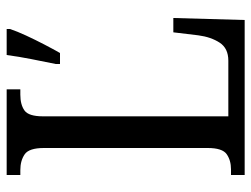

<svg xmlns="http://www.w3.org/2000/svg" viewBox="-109 -645 754 576"><g transform="rotate(-90 268.0 -357.0)"><path d="M31 0V-41H48Q75 -41 93.5 -54Q112 -67 112 -111V-602Q112 -647 93 -660Q74 -673 46 -673H31V-714H288V-673H272Q242 -673 224.5 -660.5Q207 -648 207 -605V-49H374Q411 -49 428 -75Q445 -101 450 -139L459 -214H502L496 0ZM364 -567Q371 -601 378.5 -639Q386 -677 391 -714H469V-704Q462 -683 449.5 -656Q437 -629 423 -602Q409 -575 397 -554H364Z"/></g></svg>

Font: Noto Serif Hebrew Condensed
Style: Regular
Weight: 400
Width: 3
Designer: Monotype Design Team
Foundry: Monotype Imaging Inc.
Version: Version 2.004; ttfautohint (v1.8.4.7-5d5b)